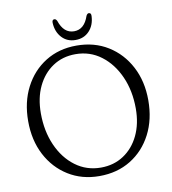

<svg xmlns="http://www.w3.org/2000/svg" viewBox="-95 -958 942 1054"><g transform="rotate(-10 376.0 -430.5)"><path d="M373 -712.5Q472.5 -712.5 548.2 -665.5Q624 -618.5 667 -536.5Q710 -454.5 710 -349Q710 -242 667.5 -160Q625 -78 549.5 -31.5Q474 15 374.5 15Q277 15 201.5 -32Q126 -79 83.2 -161Q40.5 -243 40.5 -349.5Q40.5 -455.5 82.8 -537.2Q125 -619 200 -665.8Q275 -712.5 373 -712.5ZM634.5 -316Q634.5 -415 599.2 -494.2Q564 -573.5 502 -620.2Q440 -667 359.5 -667Q287.5 -667 232.8 -630.5Q178 -594 147.2 -529.5Q116.5 -465 116.5 -380Q116.5 -281 151.5 -201.5Q186.5 -122 248.5 -75.8Q310.5 -29.5 390.5 -29.5Q462.5 -29.5 517.5 -65.8Q572.5 -102 603.5 -166.5Q634.5 -231 634.5 -316ZM375 -792Q432.5 -792 456.5 -864Q462.5 -876 471 -876Q484.5 -876 483.5 -858Q481.5 -807.5 451.8 -775.5Q422 -743.5 375 -743.5Q328 -743.5 298.5 -775.5Q269 -807.5 266.5 -858Q266 -876 279 -876Q287.5 -876 293.5 -864Q317.5 -792 375 -792Z"/></g></svg>

Font: Fraunces 72pt S100 Light
Style: Regular
Weight: 300
Version: Version 1.000; ttfautohint (v1.8.3)